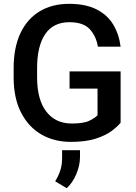

<svg xmlns="http://www.w3.org/2000/svg" viewBox="-20 -741 721 1016"><path d="M618.2 -363.3V-91.8Q603 -72.3 571.3 -48.3Q539.6 -24.4 486.6 -7.3Q433.6 9.8 355 9.8Q265.6 9.8 197.5 -30.3Q129.4 -70.3 90.8 -146.7Q52.2 -223.1 52.2 -331.1V-380.4Q52.2 -488.3 87.6 -564.2Q123 -640.1 189 -680.4Q254.9 -720.7 345.2 -720.7Q432.6 -720.7 490.2 -691.7Q547.9 -662.6 578.9 -611.3Q609.9 -560.1 618.2 -494.1H498Q488.8 -549.8 454.8 -586.7Q420.9 -623.5 347.2 -623.5Q261.7 -623.5 219 -560.1Q176.3 -496.6 176.3 -381.3V-331.1Q176.3 -213.9 224.9 -150.6Q273.4 -87.4 359.9 -87.4Q422.9 -87.4 453.1 -102.3Q483.4 -117.2 496.1 -130.9V-272H348.1V-363.3ZM403.3 53.7V90.3Q403.3 132.8 384.5 178.7Q365.7 224.6 333 254.9L272 218.3Q289.1 190.9 298.8 161.6Q308.6 132.3 308.6 94.7V53.7Z"/></svg>

Font: Vazirmatn UI FD Medium
Style: Regular
Weight: 500
Designer: Saber Rastikerdar
Foundry: Saber Rastikerdar
Version: Version 33.003